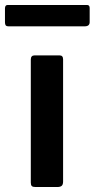

<svg xmlns="http://www.w3.org/2000/svg" viewBox="-61 -753 381 773"><path d="M193 -22V-514C193 -524.7 188.3 -530 179 -530H78C68 -530 63 -524.3 63 -513V-18C63 -11.3 64.3 -6.7 67 -4C69.7 -1.3 74.7 0 82 0H169C177.7 0 183.8 -1.7 187.5 -5C191.2 -8.3 193 -14 193 -22ZM300 -664V-721C300 -729 296.3 -733 289 -733H-30C-37.3 -733 -41 -728.3 -41 -719V-663C-41 -657.7 -40 -653.7 -38 -651C-36 -648.3 -32 -647 -26 -647H280C293.3 -647 300 -652.7 300 -664Z"/></svg>

Font: Libre Franklin SemiBold
Style: Regular
Weight: 600
Designer: Pablo Impallari, Rodrigo Fuenzalida
Foundry: Impallari Type
Version: Version 1.002; ttfautohint (v1.5)